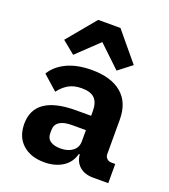

<svg xmlns="http://www.w3.org/2000/svg" viewBox="-144 -890 888 1006"><g transform="rotate(20 300.0 -387.0)"><path d="M487 0Q441 0 412.5 -24Q384 -48 380 -91H375Q362 -41 320 -14.5Q278 12 218 12Q142 12 97 -29Q52 -70 52 -142Q52 -301 284 -301H367V-327Q367 -374 345 -397Q323 -420 273 -420Q229 -420 199.5 -403Q170 -386 147 -355L66 -427Q93 -473 150 -500.5Q207 -528 290 -528Q397 -528 456 -478.5Q515 -429 515 -333V-141Q515 -127 525 -117Q535 -107 549 -107H572V0ZM367 -159V-221H288Q244 -221 220.5 -205.5Q197 -190 197 -160V-140Q197 -113 217.5 -99Q238 -85 274 -85Q315 -85 341 -104.5Q367 -124 367 -159ZM354 -786 486 -627 411 -569 290 -684 169 -569 98 -627 230 -786Z"/></g></svg>

Font: iA Writer Mono V
Style: Regular
Weight: 400
Designer: Mike Abbink, Paul van der Laan, Pieter van Rosmalen
Foundry: Bold Monday
Version: Version 2.000